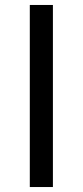

<svg xmlns="http://www.w3.org/2000/svg" viewBox="-20 -753 333 773"><path d="M100 0H193V-733H100Z"/></svg>

Font: Squished Noto Sans CJK JP Regular
Style: Regular
Weight: 400
Designer: Ryoko NISHIZUKA (kana & ideographs); Paul D. Hunt (Latin, Greek & Cyrillic); Wenlong ZHANG (bopomofo); Sandoll Communica
Foundry: Adobe Systems Incorporated
Version: Version 1.004;PS 1.004;hotconv 1.0.82;makeotf.lib2.5.63406